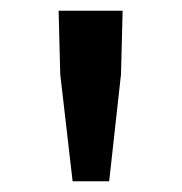

<svg xmlns="http://www.w3.org/2000/svg" viewBox="-20 -795 338 357"><path d="M115 -458 92 -657 89 -775H208L205 -657L183 -458Z"/></svg>

Font: Noto Sans TC Thin Medium
Style: Regular
Weight: 500
Version: Version 2.004-H2;hotconv 1.0.118;makeotfexe 2.5.65603